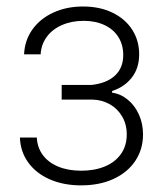

<svg xmlns="http://www.w3.org/2000/svg" viewBox="-20 -557 497 588"><path d="M228.5 -34.2Q270 -34.2 301.5 -47.4Q333 -60.5 350.6 -85.7Q368.2 -110.8 368.2 -145.5Q368.2 -176.3 354 -200.4Q339.8 -224.6 315.7 -238Q291.5 -251.5 262.7 -252H168.9V-296.9H260.7Q307.1 -302.2 332.3 -325.7Q357.4 -349.1 357.4 -388.7Q357.4 -419.9 342.5 -443.6Q327.6 -467.3 300 -480.2Q272.5 -493.2 236.3 -493.2Q199.2 -493.2 169.7 -480.2Q140.1 -467.3 123 -443.8Q106 -420.4 104.5 -390.6H53.7Q55.7 -433.6 79.3 -466.8Q103 -500 143.6 -518.6Q184.1 -537.1 234.4 -537.1Q285.6 -537.1 324.7 -518.1Q363.8 -499 385 -465.8Q406.2 -432.6 406.2 -390.6Q406.2 -348.6 383.8 -319.6Q361.3 -290.5 323.2 -278.3V-273.4Q349.6 -269.5 371.3 -251.7Q393.1 -233.9 405.5 -206.1Q418 -178.2 418 -145.5Q418 -99.6 394.3 -64.2Q370.6 -28.8 327.6 -9Q284.7 10.7 228.5 10.7Q174.8 10.7 132.8 -7.6Q90.8 -25.9 66.7 -59.1Q42.5 -92.3 41 -135.7H92.8Q94.2 -105 111.3 -82Q128.4 -59.1 158.7 -46.6Q189 -34.2 228.5 -34.2Z"/></svg>

Font: Pretendard JP ExtraLight
Style: Regular
Weight: 200
Designer: Base glyphs from Inter by Rasmus Andersson; Hangeul glyphs from Noto Sans CJK(Source Han Sans) by Jang Soo-young and Kan
Foundry: Kil Hyung-jin
Version: Version 1.309